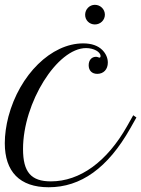

<svg xmlns="http://www.w3.org/2000/svg" viewBox="-37 -768 586 797"><path d="M366.7 -461.4C393.1 -461.4 410.6 -480 410.6 -508.3C410.6 -527.3 402.3 -545.9 387.7 -560.5C369.6 -578.6 342.8 -587.9 308.1 -587.9C175.8 -587.9 44.4 -458.5 -2 -284.2C-11.7 -246.6 -17.1 -208.5 -17.1 -173.8C-17.1 -55.7 44.4 9.3 165 9.3C298.3 9.3 410.6 -70.3 503.9 -235.4L529.3 -280.3L516.1 -289.6L490.7 -244.6C407.2 -96.7 294.9 -15.1 174.3 -15.1C92.3 -15.1 58.6 -53.2 58.6 -149.4C58.6 -341.8 200.2 -568.4 320.3 -568.4C352.1 -568.4 380.4 -552.7 380.4 -535.2C380.4 -531.2 378.9 -528.8 376 -528.8C375 -528.8 374 -528.8 370.6 -530.3C367.2 -531.7 364.3 -532.2 361.3 -532.2C343.3 -532.2 331.1 -518.1 331.1 -497.1C331.1 -475.1 344.7 -461.4 366.7 -461.4ZM316.4 -706.5C316.4 -684.1 334 -666.5 356.9 -666.5C379.9 -666.5 398.4 -684.6 398.4 -707C398.4 -729.5 379.9 -748 356.9 -748C334.5 -748 316.4 -729.5 316.4 -706.5Z"/></svg>

Font: Petit Formal Script
Style: Regular
Weight: 400
Designer: Pablo Impallari, Brenda Gallo, Rodrigo Fuenzalida
Foundry: Pablo Impallari, Brenda Gallo, Rodrigo Fuenzalida
Version: Version 1.001